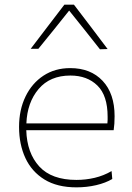

<svg xmlns="http://www.w3.org/2000/svg" viewBox="-20 -797 568 826"><path d="M309 9Q226 9 171.2 -24.8Q116.5 -58.5 89.2 -117.2Q62 -176 62 -251Q62 -324.5 89.8 -381.8Q117.5 -439 167 -471.5Q216.5 -504 282 -504Q370 -504 421.5 -449.2Q473 -394.5 473 -297Q473 -262.5 469 -237H93Q96 -138.5 149 -80.8Q202 -23 309 -23Q349 -23 387.2 -32Q425.5 -41 460 -61L463 -27Q434.5 -10 394 -0.5Q353.5 9 309 9ZM283 -472Q195 -472 146 -414Q97 -356 93.5 -266H442Q443 -273.5 443 -281Q443 -288 443 -295Q443 -386 399 -429Q355 -472 283 -472ZM410 -585Q376.5 -627 344 -668.5Q311 -709.5 277.5 -751.5Q244 -709.5 211.5 -669Q178.5 -628.5 145 -587H112Q148 -634.5 184.5 -682.2Q221 -730 257 -777H298Q334 -730 370.5 -682Q406.5 -634 443 -586Z"/></svg>

Font: Heraclito Thin
Style: Regular
Weight: 100
Designer: Kostas Bartsokas (font) & Cristiano Sobral (main changes)
Foundry: Kostas Bartsokas (font) & Cristiano Sobral (main changes)
Version: Version 1.00;July 8, 2020;FontCreator 13.0.0.2655 64-bit